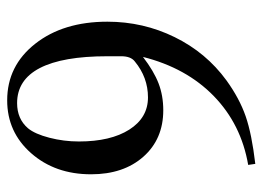

<svg xmlns="http://www.w3.org/2000/svg" viewBox="-119 -597 738 540"><g transform="rotate(-90 250.0 -327.0)"><path d="M59.1 22 56.2 2Q170.4 -17.6 249.8 -94.7Q329.1 -171.9 359.9 -293.9Q319.8 -263.2 285.4 -250Q251 -236.8 210 -236.8Q128.9 -236.8 79.3 -292.7Q29.8 -348.6 29.8 -439.9Q29.8 -541 89.1 -608.4Q148.4 -675.8 237.8 -675.8Q335 -675.8 397 -596.9Q459 -518.1 459 -394Q459 -293 415.5 -204.6Q372.1 -116.2 293.9 -59.1Q243.2 -22.5 193.1 -5.1Q143.1 12.2 59.1 22ZM361.8 -355V-394Q361.8 -520 328.6 -584Q295.4 -647.9 230 -647.9Q185.5 -647.9 159.2 -617.2Q143.1 -597.7 132.6 -557.1Q122.1 -516.6 122.1 -474.1Q122.1 -384.8 155.5 -332.3Q189 -279.8 246.1 -279.8Q302.2 -279.8 347.2 -316.9Q361.8 -328.1 361.8 -355Z"/></g></svg>

Font: Accordance
Style: Regular
Weight: 400
Version: Version 1.1 (build May 11, 2018) Miklal Software Solutions, 